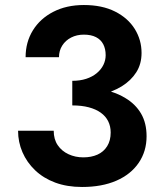

<svg xmlns="http://www.w3.org/2000/svg" viewBox="-20 -732 638 765"><path d="M268 -410Q299 -410 323.5 -418Q348 -426 365.5 -440.5Q383 -455 392 -473.5Q401 -492 401 -512Q401 -537 391.5 -555.5Q382 -574 362.5 -584Q343 -594 314 -594Q286 -594 263.5 -582.5Q241 -571 228 -550.5Q215 -530 215 -504H82Q82 -564 111 -611Q140 -658 192.5 -685Q245 -712 314 -712Q387 -712 438.5 -686Q490 -660 517 -616.5Q544 -573 544 -521Q544 -477 523 -444Q502 -411 465 -388Q445 -376 422 -367Q454 -357 480 -341Q520 -317 542 -279.5Q564 -242 564 -189Q564 -129 532.5 -83Q501 -37 443.5 -12Q386 13 307 13Q247 13 200 -4.5Q153 -22 120 -53.5Q87 -85 69.5 -125.5Q52 -166 52 -211H194Q194 -177 210 -153.5Q226 -130 253 -117.5Q280 -105 312 -105Q344 -105 368.5 -116Q393 -127 407 -149.5Q421 -172 421 -204Q421 -229 411 -249Q401 -269 381.5 -283Q362 -297 333.5 -304.5Q305 -312 268 -312Z"/></svg>

Font: Venryn Sans SemiBold
Style: Regular
Weight: 600
Designer: Owen Earl, indestructible type* (font) & Cristiano Sobral (main changes)
Version: Version 3.60;October 28, 2020;FontCreator 13.0.0.2681 64-bit